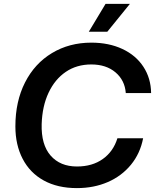

<svg xmlns="http://www.w3.org/2000/svg" viewBox="-20 -957 796 986"><path d="M59 -308Q59 -436 108.5 -533.5Q158 -631 247 -684.5Q336 -738 449 -738Q539 -738 608.5 -705.5Q678 -673 716.5 -614Q755 -555 756 -479H626Q621 -545 573 -585.5Q525 -626 449 -626Q374 -626 318 -588Q262 -550 229.5 -481Q197 -412 194 -320Q191 -214 240 -158Q289 -102 375 -102Q454 -102 508 -140.5Q562 -179 583 -247H715Q700 -169 652.5 -111Q605 -53 533.5 -22Q462 9 375 9Q276 9 205 -30Q134 -69 96.5 -141Q59 -213 59 -308ZM522 -937H647L531 -794H436Z"/></svg>

Font: Mona Sans SemiBold
Style: Italic
Weight: 600
Italic angle: -11.7°
Designer: Deni Anggara
Foundry: GitHub
Version: Version 2.000